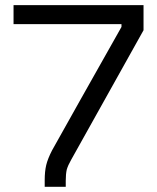

<svg xmlns="http://www.w3.org/2000/svg" viewBox="-20 -720 604 740"><path d="M152.3 0Q152.3 -5.9 152.3 -25.4Q152.3 -59.6 158.2 -84Q164.1 -108.4 180.7 -140.6Q269.5 -299.8 448.2 -616.2Q448.2 -619.1 448.2 -627Q343.8 -627 32.2 -627Q32.2 -645.5 32.2 -700.2Q157.2 -700.2 533.2 -700.2Q533.2 -675.8 533.2 -603.5Q462.9 -478.5 253.9 -103.5Q242.2 -83 237.3 -66.4Q233.4 -48.8 233.4 -23.4Q233.4 -15.6 233.4 0Q212.9 0 152.3 0Z"/></svg>

Font: Kadena Space Grotesk
Style: Regular
Weight: 400
Designer: Florian Karsten
Version: Version 2.000